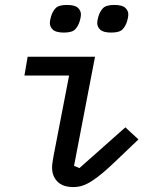

<svg xmlns="http://www.w3.org/2000/svg" viewBox="-20 -746 640 778"><path d="M277 12Q235 12 213 -10Q191 -32 191 -67Q191 -78 193 -89.5Q195 -101 197 -114L260 -440H79L92 -516H365L280 -74L302 -65L488 -230L541 -181L456 -100Q423 -68 397.5 -46.5Q372 -25 351.5 -12Q331 1 313.5 6.5Q296 12 277 12ZM239 -614Q207 -614 194.5 -625.5Q182 -637 182 -653Q182 -663 187 -680Q193 -700 205.5 -713Q218 -726 251 -726Q283 -726 295.5 -714.5Q308 -703 308 -687Q308 -677 303 -660Q297 -640 284.5 -627Q272 -614 239 -614ZM431 -614Q399 -614 386.5 -625.5Q374 -637 374 -653Q374 -663 379 -680Q385 -700 397.5 -713Q410 -726 443 -726Q475 -726 487.5 -714.5Q500 -703 500 -687Q500 -677 495 -660Q489 -640 476.5 -627Q464 -614 431 -614Z"/></svg>

Font: IBM Plex Mono Text
Style: Italic
Weight: 450
Italic angle: -9°
Monospace: yes
Designer: Mike Abbink, Paul van der Laan, Pieter van Rosmalen
Foundry: Bold Monday
Version: Version 2.1